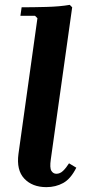

<svg xmlns="http://www.w3.org/2000/svg" viewBox="-20 -760 353 790"><path d="M264 -88 294 -70Q271 -24 240 -7Q209 10 171 10Q113 10 80 -25Q47 -60 56 -127L134 -685L124 -695H64L69 -730Q116 -730 171.5 -731.5Q227 -733 267 -740L277 -730L189 -104Q184 -69 191.5 -57Q199 -45 212 -45Q227 -45 239.5 -57Q252 -69 264 -88Z"/></svg>

Font: Brygada 1918
Style: Bold Italic
Weight: 700
Italic angle: -8°
Designer: Mateusz Machalski | Borys Kosmynka | Przemek Hoffer
Foundry: NIEPODLEGLA 2018
Version: Version 3.006